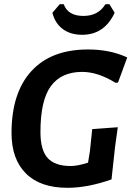

<svg xmlns="http://www.w3.org/2000/svg" viewBox="-20 -887 627 916"><path d="M502 -867 527 -826Q478 -721 372 -721Q317 -721 280 -748Q243 -775 230 -826L265 -867H284Q304 -811 378 -811Q449 -811 483 -867ZM400 -651Q505 -651 587 -613L543 -493L531 -492Q447 -544 372 -544Q273 -544 223 -476.5Q173 -409 173 -257Q173 -171 207.5 -133Q242 -95 317 -95Q351 -95 400 -111L409 -166L420 -271L542 -280L529 -187L512 -31Q398 9 302 9Q172 9 103.5 -59.5Q35 -128 35 -252Q35 -444 129.5 -547.5Q224 -651 400 -651Z"/></svg>

Font: Alegreya Sans SC
Style: Bold Italic
Weight: 700
Italic angle: -7°
Designer: Juan Pablo del Peral
Foundry: Huerta Tipografica
Version: Version 2.007